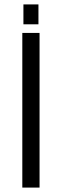

<svg xmlns="http://www.w3.org/2000/svg" viewBox="-20 -849 294 869"><path d="M154 -829V-739H86V-829ZM159 -700V0H81V-700Z"/></svg>

Font: Bebas Neue Regular
Style: Regular
Weight: 400
Designer: Ryoichi Tsunekawa & LGV (GE)
Foundry: Free Software Foundation, Inc.
Version: Version 1.003 August 13, 2016